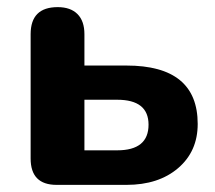

<svg xmlns="http://www.w3.org/2000/svg" viewBox="-20 -519 603 539"><path d="M335 0H139Q66 0 66 -74V-423Q66 -499 142 -499Q178 -499 197.5 -479.5Q217 -460 217 -423V-335H335Q535 -335 535 -171Q535 -94 480 -47Q425 0 335 0ZM217 -239V-97H309Q397 -97 397 -169Q397 -239 309 -239Z"/></svg>

Font: Nunito ExtraBold
Style: Regular
Weight: 800
Designer: Vernon Adams
Foundry: Vernon Adams
Version: Version 3.602